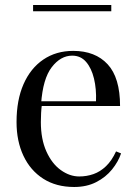

<svg xmlns="http://www.w3.org/2000/svg" viewBox="-20 -732 546 766"><path d="M272 -529Q360 -529 409.5 -475.5Q459 -422 459 -309H106L105 -328H363Q365 -377 355 -418.5Q345 -460 323.5 -485Q302 -510 268 -510Q222 -510 186.5 -464Q151 -418 144 -318L147 -314Q145 -299 144 -281Q143 -263 143 -245Q143 -177 165 -128Q187 -79 222.5 -53.5Q258 -28 296 -28Q326 -28 353 -37.5Q380 -47 403 -69Q426 -91 443 -128L463 -120Q452 -87 427 -56Q402 -25 364 -5.5Q326 14 276 14Q204 14 152.5 -19Q101 -52 73.5 -110.5Q46 -169 46 -245Q46 -333 74 -396.5Q102 -460 153 -494.5Q204 -529 272 -529ZM424 -712V-687H112V-712Z"/></svg>

Font: Playfair Display
Style: Regular
Weight: 400
Designer: Claus Eggers Sørensen
Foundry: Claus Eggers Sørensen
Version: Version 1.203